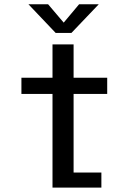

<svg xmlns="http://www.w3.org/2000/svg" viewBox="-20 -854 610 874"><path d="M429.5 -834.5 305 -704H233.5L109.5 -834.5H199L270 -751L340 -834.5ZM315 -68.5H441.5V0H219V-426.5H77.5V-500H219V-652H315V-500H468V-426.5H315Z"/></svg>

Font: League Mono Narrow
Style: Regular
Weight: 400
Width: 3
Designer: Tyler Finck
Foundry: The League of Moveable Type / Tyler Finck
Version: Version 2.210